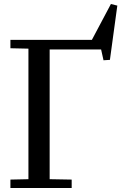

<svg xmlns="http://www.w3.org/2000/svg" viewBox="-20 -939 612 959"><path d="M32 -42 122 -44V-696L32 -698V-740H439L534 -919L566 -911L529 -640L497 -638L485 -692H228V-44L338 -42V0H32Z"/></svg>

Font: Minipax
Style: Regular
Weight: 400
Designer: Raphaël Ronot, Igor Stepanchenko (Cyrillic)
Foundry: steppetype
Version: Version 1.002